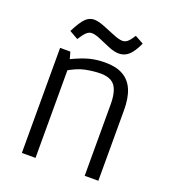

<svg xmlns="http://www.w3.org/2000/svg" viewBox="-121 -736 732 826"><g transform="rotate(20 244.5 -323.0)"><path d="M73.2 0V-481H120.1L128.9 -449.7Q178.2 -473.1 210.4 -480.7Q242.7 -488.3 278.3 -488.3Q328.1 -488.3 360.1 -470.2Q392.1 -452.1 407.7 -415.8Q423.3 -379.4 423.3 -323.7V0H360.8V-326.2Q360.8 -384.3 341.6 -410.6Q322.3 -437 274.9 -437Q245.1 -437 206.8 -429.7Q168.5 -422.4 117.7 -390.6L135.7 -423.3V0ZM129.4 -542 89.8 -564.5Q113.8 -611.8 131.1 -628.7Q148.4 -645.5 169.9 -645.5Q189 -645.5 216.8 -634.5Q244.6 -623.5 271.5 -612.3Q298.3 -601.1 314.5 -601.1Q326.7 -601.1 337.4 -610.1Q348.1 -619.1 361.8 -641.1L400.9 -619.6Q382.3 -579.1 363.3 -561.8Q344.2 -544.4 318.4 -544.4Q297.4 -544.4 271.2 -555.2Q245.1 -565.9 220.7 -576.7Q196.3 -587.4 180.2 -587.4Q167.5 -587.4 156.2 -576.9Q145 -566.4 129.4 -542Z"/></g></svg>

Font: Anaheim
Style: Regular
Weight: 400
Designer: Vernon Adams
Foundry: Vernon Adams
Version: Version 2.001